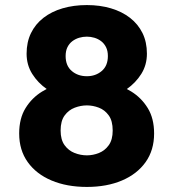

<svg xmlns="http://www.w3.org/2000/svg" viewBox="-20 -727 690 758"><path d="M323 11Q243.8 11 183.6 -14.4Q123.4 -39.7 89.6 -86.9Q55.7 -134.1 55.7 -200Q55.7 -259.4 80.8 -300.1Q105.9 -340.9 146.3 -365.6Q186.7 -390.4 233.5 -401.4Q280.2 -412.4 323 -412.4Q365.9 -412.4 412.2 -401.4Q458.4 -390.4 498.4 -365.6Q538.4 -340.9 563.4 -300.1Q588.4 -259.4 588.4 -200Q588.4 -134.1 554.8 -86.9Q521.1 -39.7 461.4 -14.4Q401.7 11 323 11ZM323 -113.7Q347.1 -113.7 370.6 -123Q394 -132.4 409.4 -153.8Q424.9 -175.3 424.9 -211.7Q424.9 -250 409.2 -271.5Q393.6 -293.1 370.1 -302Q346.7 -310.9 323 -310.9Q298.8 -310.9 274.9 -301.8Q251.1 -292.8 235.2 -271.2Q219.3 -249.6 219.3 -211.7Q219.3 -175.3 235 -153.8Q250.6 -132.4 274.5 -123Q298.4 -113.7 323 -113.7ZM323 -324.6Q284.1 -324.6 242.4 -337.5Q200.8 -350.4 165.1 -375.1Q129.4 -399.9 107.2 -435.3Q85 -470.6 85 -515.1Q85 -560.9 102.4 -596.4Q119.7 -631.9 151.5 -656.6Q183.3 -681.3 226.9 -694.1Q270.5 -707 323 -707Q374.8 -707 418.1 -694.1Q461.4 -681.3 493.3 -656.6Q525.1 -631.9 542.6 -596.4Q560 -560.9 560 -515.1Q560 -470.6 537.9 -435.3Q515.7 -399.9 480.2 -375.1Q444.7 -350.4 403.3 -337.5Q361.9 -324.6 323 -324.6ZM323 -426.1Q357.6 -426.1 381.8 -446.8Q405.9 -467.5 405.9 -505.7Q405.9 -526.1 398.7 -540.6Q391.5 -555.1 379.4 -564.4Q367.3 -573.6 352.5 -578Q337.7 -582.3 323 -582.3Q307.5 -582.3 292.7 -578Q277.9 -573.6 265.6 -564.4Q253.4 -555.1 246.2 -540.6Q239.1 -526.1 239.1 -505.7Q239.1 -467.5 263.2 -446.8Q287.4 -426.1 323 -426.1Z"/></svg>

Font: Trispace Thin
Style: Regular
Weight: 100
Designer: Tyler Finck
Foundry: Etcetera Type Company
Version: Version 1.210